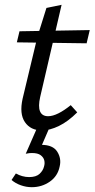

<svg xmlns="http://www.w3.org/2000/svg" viewBox="-20 -534 393 798"><path d="M154 8Q107 8 83.5 -26.5Q60 -61 74 -124L136 -383L173 -501L236 -514L147 -131Q138 -91 146.5 -71Q155 -51 180 -51Q199 -51 223 -63Q247 -75 274 -97L301 -67Q263 -29 225 -10.5Q187 8 154 8ZM50 -358 61 -404 353 -409 340 -354ZM133 0H184L148 83L111 75Q119 71 130 69.5Q141 68 152 68Q200 68 218 96.5Q236 125 228 158Q220 198 187 221Q154 244 112 244Q89 244 66.5 236Q44 228 28 214L46 187Q58 194 72.5 198Q87 202 101 202Q130 202 144.5 188.5Q159 175 163 158Q167 145 164 132.5Q161 120 149 111Q137 102 113 102Q107 102 102 102.5Q97 103 87 105Z"/></svg>

Font: Ysabeau Infant Medium
Style: Italic
Weight: 500
Italic angle: -12°
Designer: Christian Thalmann (Catharsis Fonts)
Version: Version 2.001;gftools[0.9.30]; featfreeze: ss01,ss02,lnum